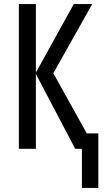

<svg xmlns="http://www.w3.org/2000/svg" viewBox="-20 -734 516 947"><path d="M435 -714 243 -373 408 -76H465V193H384V0H351L157 -369V0H73V-714H157V-376L344 -714Z"/></svg>

Font: Noto Sans ExtraCondensed
Style: Regular
Weight: 400
Width: 2
Designer: Monotype Design Team
Foundry: Monotype Imaging Inc.
Version: Version 2.013; ttfautohint (v1.8.4.7-5d5b)